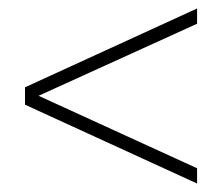

<svg xmlns="http://www.w3.org/2000/svg" viewBox="-20 -554 524 453"><path d="M445 -534V-498L71 -328L445 -157V-121L39 -307V-348Z"/></svg>

Font: Alexandria ExtraLight
Style: Regular
Weight: 250
Designer: Mohamed Gaber
Foundry: Kief Type Foundry
Version: Version 5.100